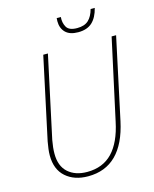

<svg xmlns="http://www.w3.org/2000/svg" viewBox="-131 -980 863 1077"><g transform="rotate(-15 300.5 -441.5)"><path d="M246 10Q166 10 116.5 -33.5Q67 -77 67 -159Q67 -176 69.5 -196Q72 -216 76 -238L178 -714H205L103 -239Q95 -196 95 -161Q95 -89 136.5 -52Q178 -15 247 -15Q338 -15 393.5 -73Q449 -131 473 -246L575 -714H601L500 -242Q446 10 246 10ZM401 -785Q352 -785 327.5 -809.5Q303 -834 303 -875Q303 -886 304 -893H328Q325 -860 339.5 -834.5Q354 -809 401 -809Q444 -809 467 -830.5Q490 -852 501 -893H525Q512 -840 482.5 -812.5Q453 -785 401 -785Z"/></g></svg>

Font: Noto Sans SemiCondensed Thin
Style: Italic
Weight: 100
Width: 4
Italic angle: -12°
Designer: Monotype Design Team
Foundry: Monotype Imaging Inc.
Version: Version 2.013; ttfautohint (v1.8.4.7-5d5b)